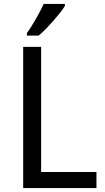

<svg xmlns="http://www.w3.org/2000/svg" viewBox="-20 -951 531 971"><path d="M97.2 0V-713.9H188V-81.1H467.8V0ZM116.2 -784.2Q127 -798.3 138.4 -816.9Q149.9 -835.4 161.4 -855.2Q172.9 -875 183.1 -894.8Q193.4 -914.6 201.2 -931.2H308.1V-920.9Q300.3 -907.7 284.9 -887.9Q269.5 -868.2 250.7 -846.7Q231.9 -825.2 212.2 -804.9Q192.4 -784.7 175.3 -771H116.2Z"/></svg>

Font: WenQuanYi Micro Hei
Style: Regular
Weight: 400
Foundry: Ascender Corporation
Version: Version 0.2.0-beta